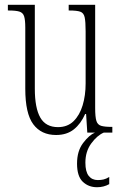

<svg xmlns="http://www.w3.org/2000/svg" viewBox="-20 -556 509 805"><path d="M215 10Q153 10 119.5 -35Q86 -80 86 -184V-440Q86 -473 81 -488Q76 -503 61 -507.5Q46 -512 17 -512H13V-536H126V-184Q126 -103 149 -63Q172 -23 223 -23Q263 -23 288.5 -48Q314 -73 326.5 -114.5Q339 -156 339 -206V-425Q339 -465 335 -483.5Q331 -502 316.5 -507Q302 -512 271 -512H268V-536H379V-103Q379 -66 384 -49.5Q389 -33 404 -28.5Q419 -24 448 -24H451V0H346L341 -78H337Q319 -37 289.5 -13.5Q260 10 215 10ZM387 229Q351 229 327 206Q303 183 303 130Q303 77 328.5 43.5Q354 10 378 0H415Q387 12 362.5 45.5Q338 79 338 126Q338 164 352 181.5Q366 199 390 199Q403 199 414 196.5Q425 194 438 186V216Q415 229 387 229Z"/></svg>

Font: Noto Serif Tamil ExtraCondensed ExtraLight
Style: Italic
Weight: 200
Width: 2
Italic angle: -12°
Designer: Indian Type Foundry, Tom Grace, and the Monotype Design Team
Foundry: Monotype Imaging Inc.
Version: Version 2.003; ttfautohint (v1.8.4.7-5d5b)